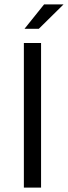

<svg xmlns="http://www.w3.org/2000/svg" viewBox="-20 -852 309 872"><path d="M88.4 0V-656.7H166.5V0ZM91.3 -721.2 180.2 -832H268.6L156.2 -721.2Z"/></svg>

Font: Varta Light
Style: Regular
Weight: 400
Version: Version 1.004